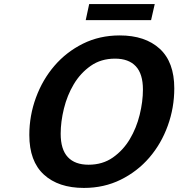

<svg xmlns="http://www.w3.org/2000/svg" viewBox="-20 -909 876 943"><path d="M124 -246Q124 -341 156.5 -429.5Q189 -518 247.5 -586Q306 -654 387.5 -694.5Q469 -735 568 -735Q693 -735 764.5 -669.5Q836 -604 836 -475Q836 -380 804 -291.5Q772 -203 713.5 -135Q655 -67 573 -26.5Q491 14 392 14Q267 14 195.5 -51.5Q124 -117 124 -246ZM415 -100Q484 -100 534.5 -135.5Q585 -171 617.5 -225.5Q650 -280 666 -345Q682 -410 682 -469Q682 -546 647 -583.5Q612 -621 545 -621Q476 -621 425.5 -585.5Q375 -550 342.5 -495.5Q310 -441 294 -376Q278 -311 278 -252Q278 -175 313 -137.5Q348 -100 415 -100ZM401 -810 418 -889H740L722 -810Z"/></svg>

Font: Perun
Style: Bold Italic
Weight: 700
Italic angle: -12°
Foundry: Copyright (c) Stefan Peev, Context Ltd, 2016
Version: Version 1.027